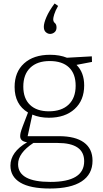

<svg xmlns="http://www.w3.org/2000/svg" viewBox="-20 -847 591 1104"><path d="M267 237Q154 237 97 203Q40 169 40 105Q40 27 136 -29Q96 -34 96 -64Q96 -73 98.5 -84Q101 -95 110.5 -120.5Q120 -146 141 -200Q64 -246 64 -347Q64 -433 118.5 -482.5Q173 -532 268 -532Q323 -532 365 -515L508 -523L509 -491L420 -474Q464 -430 464 -356Q464 -270 409 -220Q354 -170 261 -170Q208 -170 166 -188L139 -64H319Q413 -64 462.5 -28Q512 8 512 77Q512 155 449.5 196Q387 237 267 237ZM261 -207Q334 -207 374.5 -245.5Q415 -284 415 -354Q415 -423 376.5 -459.5Q338 -496 266 -496Q194 -496 154 -457.5Q114 -419 114 -349Q114 -281 152.5 -244Q191 -207 261 -207ZM270 199Q464 199 464 80Q464 -25 311 -25H172Q84 33 84 97Q84 199 270 199ZM294 -827 314 -813Q298 -785 292 -765Q286 -745 286 -737Q286 -722 295.5 -714.5Q305 -707 305 -689Q305 -671 293.5 -661.5Q282 -652 268 -652Q255 -652 243.5 -662Q232 -672 232 -693Q232 -714 247 -749Q262 -784 294 -827Z"/></svg>

Font: Bitter Light
Style: Regular
Weight: 300
Designer: Sol Matas, and Bitter project Authors
Foundry: Sol Matas
Version: Version 2.001